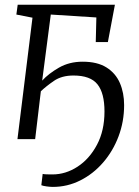

<svg xmlns="http://www.w3.org/2000/svg" viewBox="-20 -574 574 792"><path d="M154 -241.5Q180.5 -270.5 223.2 -295Q266 -319.5 321 -319.5Q381.5 -319.5 419.2 -295.8Q457 -272 474.5 -231.5Q492 -191 492 -140.5Q492 -72.5 469 -11.5Q446 49.5 405.2 96.5Q364.5 143.5 311.2 170.2Q258 197 198 197Q187.5 197 172.5 195Q157.5 193 150.5 190L156 143.5Q163 145 174.5 145.2Q186 145.5 196.5 145.5Q251 145.5 300 113.5Q349 81.5 380 23.2Q411 -35 411 -114Q411 -190 382 -226.2Q353 -262.5 283 -262.5Q234.5 -262.5 202.2 -240.2Q170 -218 148.5 -197.5L125 0H52L114 -501L47.5 -514L53 -554.5H454L425 -400.5H375L377.5 -502L189.5 -514Z"/></svg>

Font: Merriweather Light
Style: Italic
Weight: 300
Italic angle: -7.8°
Designer: Eben Sorkin
Foundry: Eben Sorkin
Version: Version 2.101